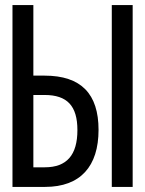

<svg xmlns="http://www.w3.org/2000/svg" viewBox="-20 -734 570 754"><path d="M29 0H157C296 0 367 -81 367 -224C367 -365 299 -437 155 -437H111V-714H29ZM419 0H501V-714H419ZM111 -77V-361H155C244 -361 284 -318 284 -223C284 -125 242 -77 156 -77Z"/></svg>

Font: Noto Sans Mono Condensed
Style: Regular
Weight: 400
Width: 3
Designer: Monotype Design Team
Foundry: Monotype Imaging Inc.
Version: Version 2.014